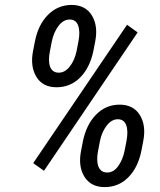

<svg xmlns="http://www.w3.org/2000/svg" viewBox="-20 -741 644 771"><path d="M156.7 -55.2 113.3 -85.9 490.2 -641.6 532.7 -610.8ZM410.2 -48.3Q435.5 -47.9 454.1 -73.2Q472.7 -98.6 480.5 -136.2L487.8 -174.3Q495.6 -214.4 486.8 -238.3Q478 -262.2 452.6 -262.2Q427.7 -261.7 408.2 -236.3Q388.7 -210.9 381.3 -174.3L374 -136.2Q366.2 -97.2 375 -72.8Q384.8 -48.3 410.2 -48.3ZM460.9 -320.8Q516.6 -320.3 542 -278.3Q567.4 -236.3 555.2 -174.3L547.9 -136.2Q534.2 -67.9 495.1 -28.8Q456.1 10.3 400.4 10.3Q344.7 10.3 318.8 -31.7Q293 -73.7 305.7 -136.2L313 -174.3Q327.1 -241.7 366.2 -281.2Q405.3 -320.8 460.9 -320.8ZM287.6 -536.6 294.9 -574.2Q302.7 -613.8 293.9 -638.2Q285.2 -662.6 259.8 -662.6Q234.4 -662.6 214.8 -636.7Q195.3 -610.8 188 -574.2L180.7 -536.6Q172.4 -497.1 181.2 -473.1Q190.4 -449.2 215.8 -449.2Q241.2 -449.2 260.7 -474.6Q280.3 -500 287.6 -536.6ZM268.1 -721.2Q323.7 -720.7 349.1 -678.7Q374.5 -636.7 362.3 -574.2L355 -536.6Q340.8 -468.8 301.8 -429.7Q262.7 -390.6 207 -390.6Q151.4 -390.6 126 -432.6Q100.6 -474.6 112.8 -536.6L120.1 -574.2Q133.3 -642.1 172.9 -681.6Q212.4 -721.2 268.1 -721.2Z"/></svg>

Font: RobotoCondensed-Italic
Style: Italic
Weight: 400
Designer: Google
Version: Version 1.200311; 2013